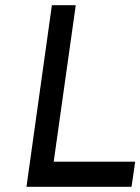

<svg xmlns="http://www.w3.org/2000/svg" viewBox="-20 -720 541 740"><path d="M82 0H487L501 -97H187L272 -700H180Z"/></svg>

Font: Unageo
Style: Medium-Italic
Weight: 500
Designer: Richard Sepsi
Foundry: Richard Sepsi
Version: Version 2.000